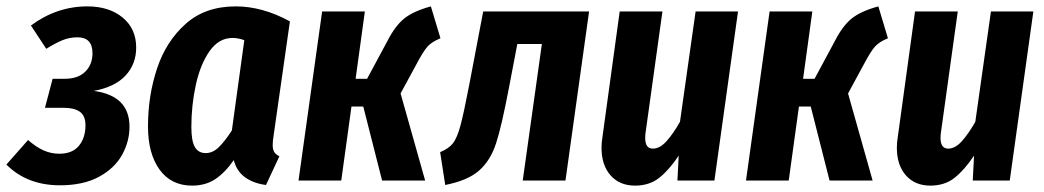

<svg xmlns="http://www.w3.org/2000/svg" viewBox="-35 -566 3272 602"><path d="M392 -417Q392 -365 358.5 -329Q325 -293 259 -281Q371 -266 371 -169Q371 -122 347.5 -80Q324 -38 275 -11.5Q226 15 153 15Q50 15 -15 -50L53 -127Q78 -105 101.5 -94.5Q125 -84 151 -84Q192 -84 212.5 -109Q233 -134 233 -173Q233 -203 215.5 -215.5Q198 -228 165 -228H106L130 -319H168Q210 -319 232.5 -341.5Q255 -364 255 -399Q255 -449 208 -449Q183 -449 161 -440Q139 -431 110 -413L62 -486Q143 -546 239 -546Q307 -546 349.5 -511Q392 -476 392 -417Z M874 -499 823 -142Q820 -124 820 -111Q820 -98 824.5 -90Q829 -82 841 -76L799 14Q760 9 733.5 -10Q707 -29 698 -64Q670 -24 639.5 -4Q609 16 567 16Q502 16 465.5 -34Q429 -84 429 -170Q429 -266 457.5 -351.5Q486 -437 547.5 -491.5Q609 -546 704 -546Q788 -546 874 -499ZM565 -168Q565 -124 576 -105Q587 -86 610 -86Q632 -86 651 -104.5Q670 -123 692 -157L731 -440Q712 -447 694 -447Q651 -447 622 -405.5Q593 -364 579 -300Q565 -236 565 -168Z M1346 -446Q1319 -435 1305.5 -420Q1292 -405 1272 -367L1221 -273L1298 0H1163L1104 -232H1067L1035 0H901L975 -530H1109L1080 -319H1116L1180 -438Q1204 -485 1232.5 -508Q1261 -531 1316 -546Z M1738 0H1604L1664 -428H1587L1561 -292Q1538 -171 1520.5 -117Q1503 -63 1467.5 -31.5Q1432 0 1361 14L1345 -89Q1372 -100 1385 -116.5Q1398 -133 1408.5 -171.5Q1419 -210 1437 -304L1480 -530H1812Z M1851 -103Q1851 -119 1854 -137L1908 -530H2042L1989 -149Q1988 -143 1988 -133Q1988 -100 2012 -100Q2034 -100 2055 -123.5Q2076 -147 2097 -184L2146 -530H2279L2205 0H2089L2093 -78Q2063 -33 2032 -8.5Q2001 16 1956 16Q1908 16 1879.5 -16Q1851 -48 1851 -103Z M2749 -446Q2722 -435 2708.5 -420Q2695 -405 2675 -367L2624 -273L2701 0H2566L2507 -232H2470L2438 0H2304L2378 -530H2512L2483 -319H2519L2583 -438Q2607 -485 2635.5 -508Q2664 -531 2719 -546Z M2777 -103Q2777 -119 2780 -137L2834 -530H2968L2915 -149Q2914 -143 2914 -133Q2914 -100 2938 -100Q2960 -100 2981 -123.5Q3002 -147 3023 -184L3072 -530H3205L3131 0H3015L3019 -78Q2989 -33 2958 -8.5Q2927 16 2882 16Q2834 16 2805.5 -16Q2777 -48 2777 -103Z"/></svg>

Font: Fira Sans Extra Condensed SemiBold
Style: Italic
Weight: 600
Width: 3
Italic angle: -8°
Designer: Carrois Corporate & Edenspiekermann AG
Foundry: Carrois Corporate GbR & Edenspiekermann AG
Version: Version 4.203